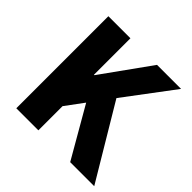

<svg xmlns="http://www.w3.org/2000/svg" viewBox="-167 -805 960 960"><g transform="rotate(45 313.0 -325.5)"><path d="M75 0H231V-171L302 -267L456 0H626L393 -390L589 -651H419L234 -393H231V-651H75Z"/></g></svg>

Font: DAIFUKU Sans
Style: Bold
Weight: 700
Designer: Original font ‘Source Han Sans JP’ : Paul D. Hunt
Foundry: Daifuku
Version: Version 1.000